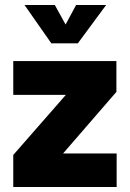

<svg xmlns="http://www.w3.org/2000/svg" viewBox="-20 -747 518 767"><path d="M33 0V-128L243 -368H33V-503H445V-380L232 -134H446V0ZM185 -574 78 -727H199L242 -649L284 -727H404L291 -574Z"/></svg>

Font: Cairo ExtraBold
Style: Regular
Weight: 800
Designer: Mohamed Gaber, Accademia di Belle Arti di Urbino
Foundry: Kief Type Foundry, Accademia di Belle Arti di Urbino
Version: Version 3.117